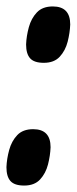

<svg xmlns="http://www.w3.org/2000/svg" viewBox="-39 -571 238 596"><path d="M-19 -52Q-18 -78 -10.5 -105.5Q-3 -133 14.5 -151.5Q32 -170 64 -170Q118 -170 118 -114Q117 -88 110 -60.5Q103 -33 85.5 -14Q68 5 36 5Q6 5 -6.5 -9Q-19 -23 -19 -52ZM42 -433Q43 -459 50.5 -486.5Q58 -514 75.5 -532.5Q93 -551 125 -551Q179 -551 179 -495Q178 -469 171 -441.5Q164 -414 146.5 -395Q129 -376 97 -376Q67 -376 54.5 -390Q42 -404 42 -433Z"/></svg>

Font: Georama ExtraCondensed
Style: Bold Italic
Weight: 700
Width: 2
Italic angle: -9°
Designer: Jean-Baptiste Levee
Foundry: Production Type
Version: Version 1.000